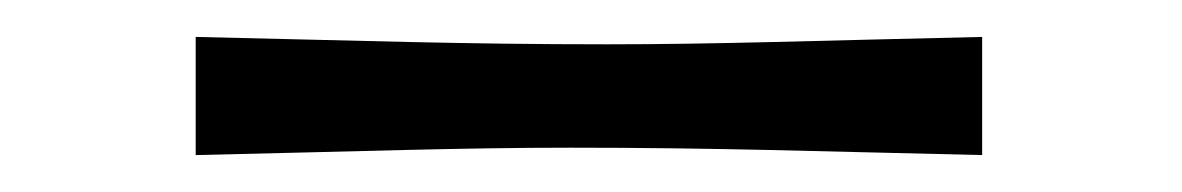

<svg xmlns="http://www.w3.org/2000/svg" viewBox="-20 -719 640 104"><path d="M86 -699V-635C176 -637 229 -639 289 -639C369 -639 422 -637 512 -635V-699C422 -697 369 -695 309 -695C229 -695 176 -697 86 -699Z"/></svg>

Font: Coconat
Style: Bold
Weight: 900
Width: 8
Designer: Sara Lavazza
Foundry: Collletttivo
Version: Version 1.000;Glyphs 3.2 (3217)